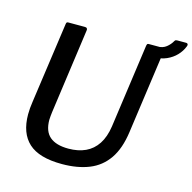

<svg xmlns="http://www.w3.org/2000/svg" viewBox="-116 -917 1045 1043"><g transform="rotate(15 407.0 -395.5)"><path d="M632 -253Q619 -158 579 -100Q539 -42 474 -16Q409 10 322 10Q193 10 134 -44Q75 -98 75 -204Q75 -221 76.5 -239Q78 -257 81 -276L145 -729Q146 -737 148.5 -739.5Q151 -742 157 -742H251Q259 -742 262.5 -737Q266 -732 264 -724L198 -249Q197 -237 195.5 -226.5Q194 -216 194 -205Q194 -140 229.5 -110Q265 -80 334 -80Q389 -80 430 -99Q471 -118 497 -157.5Q523 -197 532 -258L598 -730Q600 -738 602 -740Q604 -742 610 -742H686Q693 -742 696 -737Q699 -732 698 -725L632 -253ZM803 -801Q811 -801 813.5 -795.5Q816 -790 812 -782Q801 -754 779 -731Q757 -708 725.5 -694Q694 -680 653 -680L657 -741Q688 -741 708 -757Q728 -773 739 -793Q742 -799 746.5 -800Q751 -801 755 -801Z"/></g></svg>

Font: Libre Franklin Medium
Style: Italic
Weight: 500
Italic angle: -8°
Designer: Pablo Impallari, Rodrigo Fuenzalida, Nhung Nguyen
Foundry: Impallari Type
Version: Version 3.000